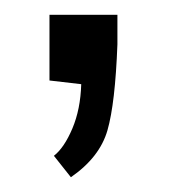

<svg xmlns="http://www.w3.org/2000/svg" viewBox="-20 -122 246 260"><path d="M47 -102H139V-62Q136 18 125.5 54.5Q115 91 76 118L53 89Q67 78 78 52Q89 26 90 -8L47 -13Z"/></svg>

Font: Pavanam
Style: Regular
Weight: 400
Designer: Tharique Azeez
Foundry: Tharique Azeez
Version: Version 1.86; ttfautohint (v1.3) -l 8 -r 50 -G 200 -x 14 -D 